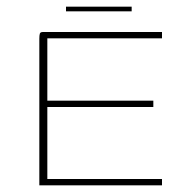

<svg xmlns="http://www.w3.org/2000/svg" viewBox="-20 -556 549 576"><path d="M98 0V-440Q98 -450 99.5 -455Q101 -460 109 -460H466V-441H122V-254H440V-235H122V-19H466V0ZM178 -522V-536H375V-522Z"/></svg>

Font: Genos Thin Thin
Style: Regular
Weight: 250
Version: Version 1.010